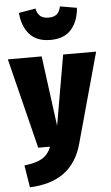

<svg xmlns="http://www.w3.org/2000/svg" viewBox="-81 -860 655 1131"><g transform="rotate(-5 246.0 -295.0)"><path d="M360 -1Q300 219 49 228L28 97Q98 89 134 67.5Q170 46 188 0H118L-15 -534H185L240 -119L312 -534H507ZM74 -801 173 -818Q180 -786 197.5 -772Q215 -758 246 -758Q277 -758 294 -772Q311 -786 318 -818L417 -801Q411 -722 369 -674Q327 -626 246 -626Q165 -626 122.5 -673.5Q80 -721 74 -801Z"/></g></svg>

Font: Fira Sans Condensed Black
Style: Regular
Weight: 900
Width: 3
Designer: Carrois Corporate & Edenspiekermann AG
Foundry: Carrois Corporate GbR & Edenspiekermann AG
Version: Version 4.203